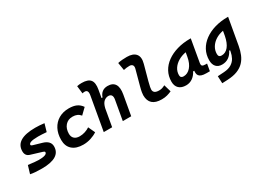

<svg xmlns="http://www.w3.org/2000/svg" viewBox="-36 -1584 3588 2659"><g transform="rotate(-30 1758.0 -254.5)"><path d="M205.6 9.8Q90.3 9.8 22.9 -4.9L61 -131.3Q123.5 -123.5 165 -119.6Q206.5 -115.7 227.5 -115.7Q360.4 -115.7 360.4 -163.6Q360.4 -176.3 335 -184.1L155.8 -238.8Q88.9 -258.8 88.9 -333Q88.9 -527.3 406.7 -527.3Q439.5 -527.3 475.1 -524.9Q510.7 -522.5 549.8 -517.6L514.2 -395Q473.6 -398.4 440.7 -400.1Q407.7 -401.9 381.8 -401.9Q229.5 -401.9 229.5 -355.5Q229.5 -342.3 253.9 -335.4L391.6 -295.4Q504.4 -262.2 504.4 -172.9Q504.4 9.8 205.6 9.8Z M883.3 -115.7Q927.2 -115.7 969.5 -129.4Q1011.7 -143.1 1044.4 -165.5L1094.2 -58.1Q1048.3 -27.3 989.5 -8.8Q930.7 9.8 869.1 9.8Q756.8 9.8 695.1 -45.2Q633.3 -100.1 633.3 -199.7Q633.3 -298.8 671.6 -372.3Q710 -445.8 779.5 -486.6Q849.1 -527.3 942.4 -527.3Q1015.1 -527.3 1063.2 -505.4Q1111.3 -483.4 1144.5 -434.6L1054.2 -347.2Q1030.3 -376 1000.5 -388.9Q970.7 -401.9 928.7 -401.9Q856.4 -401.9 812.7 -352.1Q769 -302.2 768.6 -220.2Q769 -170.4 799.1 -143.1Q829.1 -115.7 883.3 -115.7Z M1503.4 0 1558.6 -312.5Q1566.4 -356.4 1551.5 -379.2Q1536.6 -401.9 1502.4 -401.9Q1463.4 -401.9 1430.7 -373.8Q1397.9 -345.7 1381.3 -274.9L1333 0H1198.7L1292 -530.8Q1300.3 -575.7 1289.3 -596.4Q1278.3 -617.2 1250.5 -617.2Q1229.5 -617.2 1211.9 -611.8L1197.8 -734.9Q1216.3 -739.3 1234.9 -741Q1253.4 -742.7 1272 -742.7Q1373 -742.7 1410.4 -695.8Q1447.8 -648.9 1429.2 -545.4L1407.7 -423.8H1424.3Q1439.9 -473.1 1474.6 -500.2Q1509.3 -527.3 1562.5 -527.3Q1645 -527.3 1678.5 -473.6Q1711.9 -419.9 1693.4 -315.4L1637.7 0Z M2124 9.8Q1927.2 9.8 1927.2 -167.5Q1927.2 -183.1 1931.9 -213.9Q1936.5 -244.6 1951.7 -300.3L2016.6 -540.5Q2026.4 -577.6 2011.7 -597.2Q1997.1 -616.7 1964.8 -616.7Q1941.4 -616.7 1917.7 -614Q1894 -611.3 1870.6 -605.5L1850.6 -728.5Q1886.7 -736.8 1922.9 -739.5Q1959 -742.2 1995.1 -742.2Q2094.2 -742.2 2136.5 -690.9Q2178.7 -639.6 2151.4 -540.5L2085.9 -300.3Q2071.8 -248 2067.1 -220.7Q2062.5 -193.4 2062.5 -182.1Q2061.5 -115.7 2152.8 -115.7Q2179.7 -115.7 2200.2 -121.8Q2220.7 -127.9 2249 -142.6L2282.7 -26.4Q2248.5 -11.2 2210.7 -0.7Q2172.9 9.8 2124 9.8Z M2512.7 10.3Q2439.5 10.3 2399.4 -27.8Q2359.4 -65.9 2359.4 -135.3Q2359.4 -223.1 2398.4 -294.7Q2437.5 -366.2 2508.1 -417Q2578.6 -467.8 2673.3 -495.1Q2768.1 -522.5 2879.4 -522.5H2891.6L2829.6 -166.5Q2823.7 -132.3 2836.4 -119.6Q2849.1 -106.9 2889.2 -106.9H2912.6L2893.1 4.9H2839.8Q2790 4.9 2762.2 -5.1Q2734.4 -15.1 2722.4 -31.7Q2710.4 -48.3 2708.5 -68.6Q2706.5 -88.9 2709 -109.4H2690.9Q2661.1 -51.8 2615.2 -20.8Q2569.3 10.3 2512.7 10.3ZM2544.4 -115.2Q2608.4 -115.2 2657 -170.2Q2705.6 -225.1 2723.1 -325.7L2734.4 -390.6Q2665 -377.9 2610.8 -345.5Q2556.6 -313 2525.6 -265.9Q2494.6 -218.8 2494.6 -162.1Q2494.6 -115.2 2544.4 -115.2Z M2958.5 234.4 2953.6 119.6 3056.2 113.3Q3130.9 108.4 3176.3 79.8Q3221.7 51.3 3244.9 8.1Q3268.1 -35.2 3276.4 -82.5L3280.8 -107.9H3266.6Q3239.3 -51.3 3193.8 -20.5Q3148.4 10.3 3088.9 10.3Q3027.3 10.3 2993.9 -26.6Q2960.4 -63.5 2960.4 -130.4Q2960.4 -219.7 2999.5 -291.7Q3038.6 -363.8 3109.1 -415.5Q3179.7 -467.3 3274.2 -494.9Q3368.7 -522.5 3479.5 -522.5H3488.8L3413.6 -98.1Q3401.4 -29.3 3377.4 28.8Q3353.5 86.9 3312 130.6Q3270.5 174.3 3205.6 200.2Q3140.6 226.1 3046.4 230.5ZM3330.6 -390.1Q3262.7 -377.9 3209.7 -344.5Q3156.7 -311 3126.2 -261.5Q3095.7 -211.9 3095.7 -152.3Q3095.7 -102.1 3145 -102.1Q3208.5 -102.1 3252.9 -156.7Q3297.4 -211.4 3317.4 -314.9Z"/></g></svg>

Font: Cascadia Code PL
Style: Bold Italic
Weight: 700
Italic angle: -10°
Monospace: yes
Designer: Aaron Bell
Foundry: Saja Typeworks
Version: Version 2404.023; ttfautohint (v1.8.4)